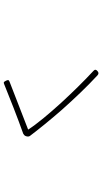

<svg xmlns="http://www.w3.org/2000/svg" viewBox="218 -864 543 1020"><g transform="rotate(90 490.0 -354.5)"><path d="M527 -407C586 -342 639 -279 669 -232C620 -213 482 -159 414 -133C403 -129 405 -123 410 -113C415 -104 417 -100 426 -104C487 -129 614 -179 691 -206C695 -208 701 -213 703 -218L704 -221C707 -228 706 -237 703 -241C669 -286 620 -347 564 -411C507 -475 443 -543 380 -601C373 -607 366 -607 359 -601C350 -594 348 -587 357 -579C411 -529 471 -468 527 -407Z"/></g></svg>

Font: GenSenRounded2 TW EL
Style: Regular
Weight: 250
Version: Version 2.100;PS 2.1;hotconv 16.6.51;makeotf.lib2.5.65220 DE